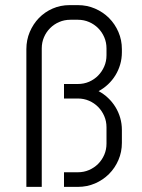

<svg xmlns="http://www.w3.org/2000/svg" viewBox="-20 -730 554 750"><path d="M230 -57.1H284.2Q307.6 -57.1 327.9 -65.9Q348.1 -74.7 363.3 -89.8Q378.4 -105 387.2 -125.2Q396 -145.5 396 -168.9V-232.9Q396 -256.3 387.2 -276.6Q378.4 -296.9 363.3 -312.3Q348.1 -327.6 327.9 -336.4Q307.6 -345.2 284.2 -345.2H230V-401.9H284.2Q307.6 -401.9 327.9 -410.6Q348.1 -419.4 363.3 -434.8Q378.4 -450.2 387.2 -470.5Q396 -490.7 396 -514.2V-541Q396 -564.5 387.2 -584.7Q378.4 -605 363.3 -620.1Q348.1 -635.3 327.9 -644Q307.6 -652.8 284.2 -652.8H254.9Q231.4 -652.8 211.2 -644Q190.9 -635.3 175.8 -620.1Q160.6 -605 151.9 -584.7Q143.1 -564.5 143.1 -541V0H83V-538.1Q83 -573.7 96.2 -605Q109.4 -636.2 132.1 -659.7Q154.8 -683.1 185.5 -696.5Q216.3 -710 252 -710H284.2Q319.8 -710 351.1 -696.5Q382.3 -683.1 405.8 -659.7Q429.2 -636.2 442.6 -605Q456.1 -573.7 456.1 -538.1V-525.9Q456.1 -501 449.5 -478.3Q442.9 -455.6 430.9 -436Q418.9 -416.5 402.1 -400.6Q385.3 -384.8 365.2 -374Q385.3 -363.3 402.1 -347.4Q418.9 -331.5 430.9 -312Q442.9 -292.5 449.5 -269.8Q456.1 -247.1 456.1 -222.2V-171.9Q456.1 -136.2 442.6 -105Q429.2 -73.7 405.8 -50.3Q382.3 -26.9 351.1 -13.4Q319.8 0 284.2 0H230Z"/></svg>

Font: Abel
Style: Regular
Weight: 400
Designer: Matthew Desmond
Foundry: Matthew Desmond
Version: Version 1.003